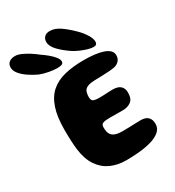

<svg xmlns="http://www.w3.org/2000/svg" viewBox="-268 -1007 1059 1159"><g transform="rotate(-30 262.0 -428.0)"><path d="M269.5 25Q210.5 25 163 3.5Q115.5 -18 84.8 -63.2Q54 -108.5 44.5 -180Q42.5 -195.5 41.2 -211.8Q40 -228 39.2 -245.8Q38.5 -263.5 38 -281.8Q37.5 -300 37.5 -320Q37.5 -411 57.8 -470.8Q78 -530.5 117.2 -564.8Q156.5 -599 214.5 -613.2Q272.5 -627.5 347.5 -627.5Q385.5 -627.5 419.5 -623.8Q453.5 -620 479.2 -611.5Q505 -603 519.5 -589.2Q534 -575.5 534 -555.5Q534 -532 521 -517.8Q508 -503.5 488.5 -498Q472.5 -494.5 448.2 -492.8Q424 -491 397.5 -490.2Q371 -489.5 348 -489Q323 -488.5 306.8 -484.5Q290.5 -480.5 281 -472.2Q271.5 -464 267.5 -450.5Q263.5 -437 263.5 -418.5Q263.5 -406.5 267.2 -398.5Q271 -390.5 282.5 -387Q294 -383.5 317 -383.5Q328.5 -383.5 340.5 -383.8Q352.5 -384 364.8 -384.8Q377 -385.5 388.8 -386Q400.5 -386.5 411 -386.5Q447.5 -386.5 465 -370.2Q482.5 -354 482.5 -325Q482.5 -281 459.2 -264Q436 -247 403 -247H378Q365.5 -247 353.5 -247.2Q341.5 -247.5 330.5 -247.5H311Q285.5 -247.5 272 -244.5Q258.5 -241.5 253.8 -234.8Q249 -228 249 -216Q249 -200.5 251.5 -187.8Q254 -175 260 -166Q266 -157 276.2 -150.8Q286.5 -144.5 301.8 -141.5Q317 -138.5 339 -138.5Q362 -138.5 386 -139.2Q410 -140 431 -140.8Q452 -141.5 465.5 -141.5Q499 -141.5 515.5 -125Q532 -108.5 532 -78Q532 -46 507.2 -25.5Q482.5 -5 442.8 6Q403 17 357 21Q311 25 269.5 25ZM187.5 -665Q164 -665 130 -671.2Q96 -677.5 68.5 -688.5Q36.5 -703.5 8 -723Q-20.5 -742.5 -38.2 -764.2Q-56 -786 -56 -808.5Q-56 -832.5 -40.2 -844.5Q-24.5 -856.5 2 -856.5Q20 -856.5 43.8 -846Q67.5 -835.5 92.8 -819.5Q118 -803.5 139.5 -786Q160 -772.5 181 -755Q202 -737.5 216.2 -719.8Q230.5 -702 230.5 -687.5Q230.5 -676.5 221.2 -670.8Q212 -665 187.5 -665ZM441 -666Q425 -666 402.5 -672.5Q380 -679 357 -689Q334 -699 315.5 -710Q269.5 -740.5 238.5 -772.5Q207.5 -804.5 207.5 -834Q207.5 -856.5 220.8 -869.5Q234 -882.5 258 -882.5Q293.5 -882.5 330 -857Q366.5 -831.5 404 -794Q428.5 -770.5 447.2 -740.8Q466 -711 466 -689.5Q466 -678.5 460.5 -672.2Q455 -666 441 -666Z"/></g></svg>

Font: Gluten Thin
Style: Bold
Weight: 700
Version: Version 1.300